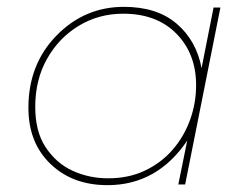

<svg xmlns="http://www.w3.org/2000/svg" viewBox="-20 -539 726 561"><path d="M294 2Q192 2 127.5 -60Q63 -122 63 -224Q63 -351 145 -435Q227 -519 342 -519Q439 -519 496.5 -469.5Q554 -420 569 -340L604 -517H624L521 0H501L527 -128Q439 2 294 2ZM296 -18Q356.5 -18 404 -40.8Q451.5 -63.5 484.8 -102Q518 -140.5 535.5 -189.2Q553 -238 553 -290Q553 -382 495.5 -440.5Q438 -499 340 -499Q269 -499 210.8 -464Q152.5 -429 117.8 -367.8Q83 -306.5 83 -227Q83 -155.5 112.5 -110Q144 -62 192.2 -40Q240.5 -18 296 -18Z"/></svg>

Font: Argentum Sans Thin
Style: Italic
Weight: 100
Italic angle: -11°
Designer: Julieta Ulanovsky (font), Cristiano Sobral (main changes and remaster)
Foundry: Julieta Ulanovsky (font), Cristiano Sobral (main changes and remaster)
Version: Version 2.007;June 15, 2022;FontCreator 14.0.0.2814 64-bit; 